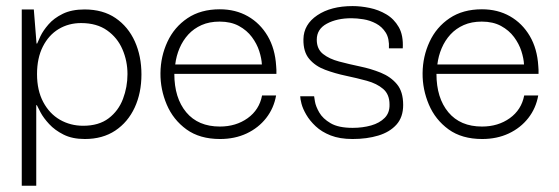

<svg xmlns="http://www.w3.org/2000/svg" viewBox="-20 -436 1792 616"><path d="M252.2 10Q212 10 183.9 -4.2Q155.8 -18.3 137.7 -38Q119.5 -57.7 110.2 -75.2Q100.8 -92.7 98.3 -98.5H96.3V159.8H49.8V-405.7H88.5L97.2 -296.3H99.2Q101.7 -303 110 -320.3Q118.3 -337.7 135.6 -357.7Q152.8 -377.7 181.4 -391.7Q210 -405.7 251.3 -405.7Q310.2 -405.7 350.8 -378Q391.3 -350.3 412.6 -303.1Q433.8 -255.8 433.8 -197.2Q433.8 -137.8 412.1 -90.9Q390.3 -44 349.8 -17Q309.2 10 252.2 10ZM246.8 -32.5Q297 -32.5 328.5 -56.4Q360 -80.3 374.5 -118.5Q389 -156.7 389 -198.2Q389 -240.5 372.8 -277.8Q356.7 -315.2 323.5 -338.6Q290.3 -362 240.2 -362Q200.2 -362 168.2 -342.8Q136.2 -323.5 117.5 -286.6Q98.8 -249.7 98.8 -198.2Q98.8 -145.8 118.8 -108.5Q138.7 -71.2 172.3 -51.8Q206 -32.5 246.8 -32.5Z M686 10Q621 10 578.3 -20.8Q535.7 -51.7 515 -100.4Q494.3 -149.2 494.8 -201.2Q495.3 -255 517.2 -302Q539 -349 581.5 -377.6Q624 -406.2 685.2 -406.2Q735.8 -406.2 775.2 -383.8Q814.7 -361.3 838.7 -320.5Q862.7 -279.7 866 -224.2Q866.8 -219.2 866.8 -212Q866.8 -204.8 866.8 -199H539.3Q539.3 -121.7 577.5 -75.8Q615.7 -30 685.5 -30Q737 -30 774.5 -56.8Q812 -83.7 820.8 -129.7H865.8Q858.7 -89 834 -57.3Q809.3 -25.7 771.3 -7.8Q733.3 10 686 10ZM542.2 -229.2H820.2Q819.3 -248.3 811.8 -271.9Q804.2 -295.5 788.2 -317.1Q772.2 -338.7 746.5 -352.7Q720.8 -366.7 684.7 -366.7Q651.8 -366.7 626.8 -355.6Q601.8 -344.5 584.2 -325.4Q566.7 -306.3 556.1 -281.5Q545.5 -256.7 542.2 -229.2Z M1111.2 10Q1070 10 1040.8 -1.5Q1011.7 -13 992.8 -30.9Q973.8 -48.8 962.7 -67.9Q951.5 -87 947.3 -103.2Q943.2 -119.3 943.2 -127.2H987.8Q987.8 -126.2 990.4 -110.5Q993 -94.8 1004.3 -75.1Q1015.7 -55.3 1040.8 -40.6Q1066 -25.8 1111.3 -25.8Q1143.5 -25.8 1170.7 -33.5Q1197.8 -41.2 1214.2 -57.8Q1230.5 -74.3 1229.7 -100.8Q1229.7 -133.3 1209.3 -150.7Q1189 -168 1157 -176.8Q1125 -185.5 1089.9 -192.9Q1054.8 -200.3 1023.2 -212.1Q991.7 -223.8 972.2 -246.8Q952.7 -269.7 953.5 -310.3Q954.3 -357.7 998.1 -387.1Q1041.8 -416.5 1111.3 -416.5Q1137.2 -416.5 1165.8 -410.6Q1194.5 -404.7 1219.4 -390Q1244.3 -375.3 1259.4 -349Q1274.5 -322.7 1272.2 -281H1227.8Q1229.5 -312.2 1217.7 -331.2Q1205.8 -350.2 1186.6 -360.4Q1167.3 -370.7 1146.1 -374.1Q1124.8 -377.5 1107.5 -377.5Q1061 -377.5 1028.7 -360.1Q996.3 -342.7 996.3 -308.5Q996.3 -278.8 1016.3 -262.9Q1036.3 -247 1068 -238.6Q1099.7 -230.2 1134.9 -222.8Q1170.2 -215.5 1201.8 -202.7Q1233.5 -189.8 1253.5 -165.9Q1273.5 -142 1273.5 -99.2Q1273.5 -60.2 1252 -36.2Q1230.5 -12.2 1193.8 -1.1Q1157.2 10 1111.2 10Z M1527 10Q1462 10 1419.3 -20.8Q1376.7 -51.7 1356 -100.4Q1335.3 -149.2 1335.8 -201.2Q1336.3 -255 1358.2 -302Q1380 -349 1422.5 -377.6Q1465 -406.2 1526.2 -406.2Q1576.8 -406.2 1616.2 -383.8Q1655.7 -361.3 1679.7 -320.5Q1703.7 -279.7 1707 -224.2Q1707.8 -219.2 1707.8 -212Q1707.8 -204.8 1707.8 -199H1380.3Q1380.3 -121.7 1418.5 -75.8Q1456.7 -30 1526.5 -30Q1578 -30 1615.5 -56.8Q1653 -83.7 1661.8 -129.7H1706.8Q1699.7 -89 1675 -57.3Q1650.3 -25.7 1612.3 -7.8Q1574.3 10 1527 10ZM1383.2 -229.2H1661.2Q1660.3 -248.3 1652.8 -271.9Q1645.2 -295.5 1629.2 -317.1Q1613.2 -338.7 1587.5 -352.7Q1561.8 -366.7 1525.7 -366.7Q1492.8 -366.7 1467.8 -355.6Q1442.8 -344.5 1425.2 -325.4Q1407.7 -306.3 1397.1 -281.5Q1386.5 -256.7 1383.2 -229.2Z"/></svg>

Font: Darker Grotesque Light
Style: Regular
Weight: 300
Designer: Gabriel Lam
Foundry: TypeRant
Version: Version 1.000;gftools[0.9.28]